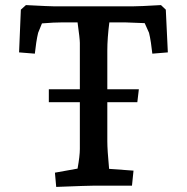

<svg xmlns="http://www.w3.org/2000/svg" viewBox="-20 -730 735 755"><path d="M196 -51 285 -67Q294 -117 294 -144V-328H172V-379H294V-561Q294 -577 285 -642H226Q193 -642 145 -638L130 -601Q126 -585 122.5 -562Q119 -539 117 -519L55 -524L62 -692L82 -710Q177 -705 196 -705H499Q528 -705 613 -710L632 -692L640 -524L579 -519Q577 -539 573.5 -562Q570 -585 566 -601L549 -639Q480 -642 471 -642H410Q402 -580 402 -531V-379H526L520 -328H402V-174Q402 -141 409 -66L505 -59L499 0H353Q329 0 201 5Z"/></svg>

Font: Andada Pro SemiBold
Style: Regular
Weight: 600
Designer: Carolina Giovagnoli
Foundry: Huerta Tipografica
Version: Version 3.005